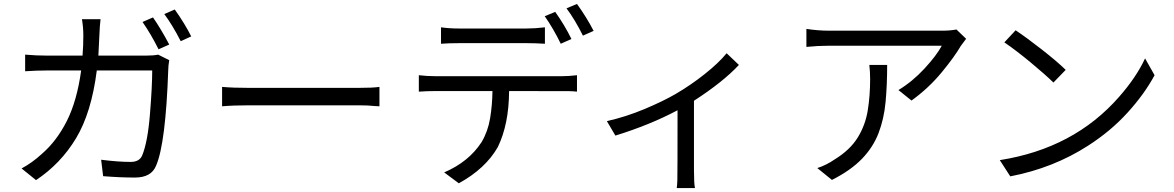

<svg xmlns="http://www.w3.org/2000/svg" viewBox="-20 -872 5930 970"><path d="M162 38 89 -21Q142 -49 192 -95Q267 -160 318 -261.5Q369 -363 390 -516H222Q164 -516 107 -512V-596Q164 -591 221 -591H397Q401 -640 401 -692Q401 -734 394 -775H488Q484 -744 482 -692Q480 -640 477 -591H715Q756 -591 779 -596L835 -568Q830 -539 830 -519Q817 -148 769 -36Q745 25 662 25Q586 25 501 18L491 -65Q577 -54 640 -54Q684 -54 698 -86Q726 -153 737.5 -294.5Q749 -436 749 -516H469Q442 -303 364.5 -174Q287 -45 162 38ZM781 -623Q742 -701 700 -761L753 -784Q795 -723 835 -647ZM893 -664Q851 -746 810 -801L863 -824Q916 -749 946 -688Z M1897 -335 1877 -336Q1840 -340 1790 -340H1241Q1159 -340 1102 -335V-433Q1157 -428 1241 -428H1789Q1864 -428 1897 -433Z M2813 -651Q2775 -729 2732 -790L2785 -812Q2832 -746 2867 -675ZM2733 -651Q2684 -654 2640 -654H2299Q2250 -654 2208 -651V-734Q2250 -728 2298 -728H2640Q2684 -728 2733 -734ZM2298 54 2224 -1Q2348 -54 2413 -154Q2445 -208 2456 -274Q2467 -340 2468 -412H2183Q2138 -412 2096 -409V-492Q2137 -487 2183 -487H2817Q2853 -487 2895 -492V-409Q2878 -411 2856.5 -411.5Q2835 -412 2552 -412Q2551 -244 2495 -129Q2433 -20 2298 54ZM2925 -692Q2884 -774 2842 -830L2895 -852Q2944 -784 2979 -716Z M3491 78H3399Q3401 65 3402 39Q3403 13 3403 -315Q3264 -241 3089 -187L3046 -260Q3143 -282 3236 -321Q3329 -360 3393 -397Q3470 -442 3540.5 -498Q3611 -554 3651 -603L3713 -544Q3633 -458 3486 -363V-10Q3486 56 3491 78Z M4183 37 4109 -23Q4154 -37 4199 -68Q4275 -115 4313.5 -177.5Q4352 -240 4364 -314.5Q4376 -389 4376 -472Q4376 -508 4372 -544H4462Q4462 -442 4454 -356.5Q4446 -271 4418.5 -199.5Q4391 -128 4334.5 -69.5Q4278 -11 4183 37ZM4585 -364 4519 -417Q4590 -460 4650.5 -525.5Q4711 -591 4738 -641H4168Q4113 -641 4054 -635V-726Q4113 -717 4168 -717H4742Q4780 -717 4812 -723L4861 -676L4834 -640Q4803 -586 4737.5 -506.5Q4672 -427 4585 -364Z M5302 -455Q5260 -496 5187 -556.5Q5114 -617 5054 -658L5111 -719Q5165 -683 5242.5 -622.5Q5320 -562 5364 -519ZM5084 19 5031 -63Q5406 -122 5634 -383Q5721 -482 5765 -577L5813 -492Q5762 -397 5676.5 -303Q5591 -209 5477 -136Q5302 -23 5084 19Z"/></svg>

Font: Source Han Sans & Saira Hybrid
Style: Regular
Weight: 400
Designer: Ryoko NISHIZUKA 西塚涼子 (kana & ideographs); Paul D. Hunt (Latin, Greek & Cyrillic); Wenlong ZHANG 张文龙 (bopomofo); Sandoll 
Foundry: Adobe Systems Incorporated
Version: Version 1.00;August 2, 2021;FontCreator 13.0.0.2675 64-bit